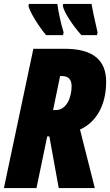

<svg xmlns="http://www.w3.org/2000/svg" viewBox="-25 -964 564 984"><path d="M392 -784H472L475 -798C458 -871 448 -920 444 -944H299L297 -934C303 -901 348 -833 392 -784ZM211 -784H298L301 -798C287 -843 274 -903 269 -944H123L121 -934C126 -904 175 -827 211 -784ZM-5 0H162L217 -265H228L276 0H461L385 -300C467 -337 519 -423 519 -545C519 -654 454 -714 307 -714H146ZM261 -400H247L283 -574H294C326 -574 342 -556 342 -522C342 -466 317 -400 261 -400Z"/></svg>

Font: Noto Sans ExtraCondensed Black
Style: Italic
Weight: 900
Width: 2
Italic angle: -12°
Designer: Monotype Design Team
Foundry: Monotype Imaging Inc.
Version: Version 2.013